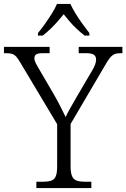

<svg xmlns="http://www.w3.org/2000/svg" viewBox="-28 -951 639 971"><path d="M156 0V-32H191Q214 -32 230 -37Q246 -42 253.5 -58.5Q261 -75 261 -109V-323L75 -634Q64 -653 55 -663.5Q46 -674 34.5 -678Q23 -682 3 -682H-8V-714H223V-682H188Q161 -682 153.5 -675Q146 -668 146 -657Q146 -645 152.5 -632Q159 -619 167 -606L243 -476Q261 -445 276.5 -414.5Q292 -384 304 -359Q312 -377 327.5 -404.5Q343 -432 361 -463L439 -596Q449 -612 453.5 -626Q458 -640 458 -650Q458 -666 447 -674Q436 -682 408 -682H370V-714H591V-682H581Q563 -682 551 -677Q539 -672 528 -658.5Q517 -645 503 -620L329 -324V-111Q329 -77 336.5 -60Q344 -43 360 -37.5Q376 -32 399 -32H434V0ZM164 -784Q180 -803 198.5 -829Q217 -855 234 -882Q251 -909 260 -931H328Q338 -909 354.5 -882Q371 -855 390 -829Q409 -803 424 -784V-771H400Q378 -788 359.5 -805.5Q341 -823 325 -841.5Q309 -860 294 -879Q279 -860 262.5 -841.5Q246 -823 228 -805.5Q210 -788 188 -771H164Z"/></svg>

Font: Noto Serif Gujarati Light
Style: Regular
Weight: 300
Version: Version 2.102